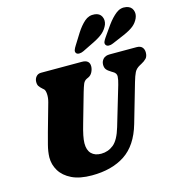

<svg xmlns="http://www.w3.org/2000/svg" viewBox="-138 -1090 1125 1222"><g transform="rotate(-15 425.0 -478.5)"><path d="M550 -240 626.5 -498Q636 -530 637 -551.2Q638 -572.5 616 -585L607.5 -590Q583 -604.5 574.5 -616.8Q566 -629 566.5 -648.5Q567 -669.5 581.5 -684.8Q596 -700 624.5 -700H801Q826 -700 837.8 -686.8Q849.5 -673.5 849.5 -653Q849.5 -627 836.8 -613.5Q824 -600 802 -588.5L792.5 -583.5Q766.5 -569.5 756 -548.2Q745.5 -527 734.5 -489L660 -231Q622 -99.5 535.2 -42.2Q448.5 15 316.5 15Q236.5 15 184.8 -10.2Q133 -35.5 108 -76.8Q83 -118 83.5 -166Q84.5 -203.5 95.8 -247.2Q107 -291 116 -323L167.5 -506Q175.5 -534.5 173.8 -559.8Q172 -585 163 -593L156 -599Q139.5 -613.5 133 -624Q126.5 -634.5 127 -653Q127.5 -672 139.5 -686Q151.5 -700 171.5 -700H440.5Q492 -700 491 -656Q490.5 -637.5 481 -619Q471.5 -600.5 453.5 -592.5L444.5 -588.5Q427 -580.5 419.2 -561.8Q411.5 -543 402 -510.5L348.5 -323Q334.5 -275 328.8 -246.2Q323 -217.5 322.5 -195Q322 -149.5 345 -126.2Q368 -103 409 -103Q455 -103 490.8 -131.8Q526.5 -160.5 550 -240ZM475 -882.5Q501.5 -924 530.5 -949.5Q559.5 -975 597.5 -971Q630 -967.5 642 -943Q654 -918.5 644 -890.5Q632.5 -863 610.8 -842.8Q589 -822.5 547 -801.5L468.5 -763Q454.5 -756 440.5 -755.5Q426.5 -755 419.5 -763Q412.5 -772.5 416.5 -784.2Q420.5 -796 430 -810.5ZM677 -882.5Q706.5 -923 737 -946.8Q767.5 -970.5 804 -963.5Q835 -957.5 845.2 -932Q855.5 -906.5 843 -878.5Q830.5 -851 807.5 -832.5Q784.5 -814 742 -795.5L662 -761.5Q647.5 -755 634 -755.5Q620.5 -756 614.5 -765Q608 -775 613 -786.8Q618 -798.5 627.5 -812Z"/></g></svg>

Font: Fraunces 9pt SuperSoft Black
Style: Italic
Weight: 900
Italic angle: -16°
Version: Version 1.000;[0bf87f6ff]